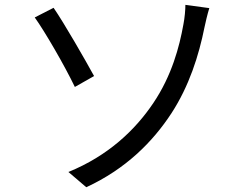

<svg xmlns="http://www.w3.org/2000/svg" viewBox="-20 -751 1040 798"><path d="M264.3 -36.2 338.6 27.2C502.1 -48.4 614.6 -160.7 693.2 -281.3C766.2 -393.9 806.2 -519.4 830.1 -638.4C833.8 -656.3 841.7 -690.6 849.9 -717.3L750.5 -730.8C750.8 -712.6 747.5 -675.3 742.2 -649.2C725.6 -556.4 694.1 -437 617.4 -323C542.7 -211.7 430.4 -103.8 264.3 -36.2ZM202.7 -718.6 124.4 -678.5C165.4 -621.5 248.1 -479.2 291.1 -389.6L371 -434.9C335.4 -500 247.4 -653.8 202.7 -718.6Z"/></svg>

Font: Source Han Sans JP VF
Style: Regular
Weight: 250
Designer: Ryoko NISHIZUKA 西塚涼子 (kana, bopomofo & ideographs); Paul D. Hunt (Latin, Greek & Cyrillic); Sandoll Communications 산돌커뮤니
Foundry: Adobe
Version: Version 2.004;hotconv 1.0.118;makeotfexe 2.5.65603